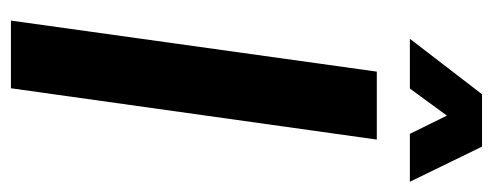

<svg xmlns="http://www.w3.org/2000/svg" viewBox="-302 -622 923 360"><g transform="rotate(90 160.0 -441.5)"><path d="M241.2 -686 145 0H18.1L113.8 -686ZM254.4 -883.3 320.3 -748H230.5L196.3 -817.4L145.5 -748H52.2L156.2 -883.3Z"/></g></svg>

Font: Archivo Narrow
Style: Bold Italic
Weight: 700
Italic angle: -8°
Designer: Hector Gatti
Foundry: Hector Gatti
Version: 1.002; ttfautohint (v0.8)